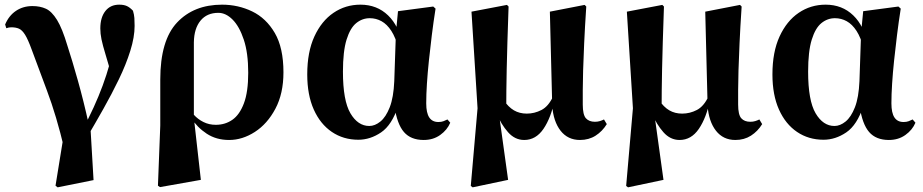

<svg xmlns="http://www.w3.org/2000/svg" viewBox="-20 -583 3956 823"><path d="M218 213 258 -34 256 57Q222 -87 181 -195.5Q140 -304 116 -370Q100 -414 87.5 -434Q75 -454 61.5 -460Q48 -466 28 -466Q18 -466 7 -462L2 -478Q18 -516 48.5 -536.5Q79 -557 119 -557Q152 -557 177 -545.5Q202 -534 224.5 -497.5Q247 -461 269 -387Q289 -326 314 -237Q339 -148 360 -52L367 -49L381 189L227 220ZM355 2 333 -25Q360 -76 381.5 -123Q403 -170 420 -216Q437 -262 450 -309Q463 -356 472 -407L465 -236Q445 -308 432.5 -349Q420 -390 415 -414.5Q410 -439 410 -461Q410 -508 431.5 -535.5Q453 -563 491 -563Q511 -563 524 -557Q537 -551 550 -537Q555 -520 556 -506Q557 -492 557 -472Q557 -424 538.5 -365Q520 -306 489.5 -243Q459 -180 423.5 -117Q388 -54 355 2Z M657 213 667 -45V-242Q667 -410 739 -486.5Q811 -563 932 -563Q1001 -563 1061 -534Q1121 -505 1158 -441.5Q1195 -378 1195 -273Q1195 -182 1160.5 -117Q1126 -52 1072.5 -17.5Q1019 17 962 17Q907 17 866 -10Q825 -37 799 -78H794L811 -91Q828 -72 852 -60Q876 -48 905 -48Q945 -48 976 -69.5Q1007 -91 1025.5 -140Q1044 -189 1044 -271Q1044 -356 1025 -413Q1006 -470 977 -499Q948 -528 916 -528Q867 -528 839.5 -494.5Q812 -461 811 -402V-83L812 -69L841 188L666 219Z M1516 16Q1452 16 1402.5 -17.5Q1353 -51 1325 -113.5Q1297 -176 1297 -264Q1297 -360 1327.5 -426.5Q1358 -493 1409.5 -528Q1461 -563 1525 -563Q1596 -563 1643.5 -517Q1691 -471 1703 -394H1709L1688 -375Q1676 -422 1657.5 -450.5Q1639 -479 1615.5 -492Q1592 -505 1565 -505Q1533 -505 1507 -484Q1481 -463 1465.5 -413Q1450 -363 1450 -276Q1450 -152 1482 -97.5Q1514 -43 1563 -43Q1587 -43 1610.5 -62Q1634 -81 1650.5 -123Q1667 -165 1670 -235L1677 -441L1686 -535L1837 -555L1847 -546Q1838 -489 1831 -432.5Q1824 -376 1818.5 -323.5Q1813 -271 1810 -224.5Q1807 -178 1807 -140Q1807 -99 1820 -79.5Q1833 -60 1859 -60Q1872 -60 1881 -63.5Q1890 -67 1898 -71L1910 -57Q1897 -26 1867 -4.5Q1837 17 1796 17Q1741 17 1711.5 -17Q1682 -51 1671 -127L1687 -129Q1660 -47 1613.5 -15.5Q1567 16 1516 16Z M1998 214 2027 -119 2001 -533 2153 -562 2160 -555Q2157 -468 2155 -403Q2153 -338 2152 -287.5Q2151 -237 2150.5 -195Q2150 -153 2150 -112L2120 -86L2158 188L2006 220ZM2466 17Q2414 17 2383 -22.5Q2352 -62 2347 -130V-134L2337 -533L2486 -562L2493 -555Q2487 -464 2484 -397Q2481 -330 2479.5 -281Q2478 -232 2478 -196.5Q2478 -161 2478 -135Q2478 -91 2491.5 -76Q2505 -61 2530 -61Q2542 -61 2551.5 -64Q2561 -67 2569 -71L2581 -51Q2562 -20 2533 -1.5Q2504 17 2466 17ZM2227 17Q2187 17 2157.5 -16.5Q2128 -50 2109 -96H2106L2138 -155Q2159 -124 2183 -110Q2207 -96 2238 -96Q2271 -96 2301 -111.5Q2331 -127 2351 -170L2362 -157H2358Q2342 -78 2309.5 -30.5Q2277 17 2227 17Z M2664 214 2693 -119 2667 -533 2819 -562 2826 -555Q2823 -468 2821 -403Q2819 -338 2818 -287.5Q2817 -237 2816.5 -195Q2816 -153 2816 -112L2786 -86L2824 188L2672 220ZM3132 17Q3080 17 3049 -22.5Q3018 -62 3013 -130V-134L3003 -533L3152 -562L3159 -555Q3153 -464 3150 -397Q3147 -330 3145.5 -281Q3144 -232 3144 -196.5Q3144 -161 3144 -135Q3144 -91 3157.5 -76Q3171 -61 3196 -61Q3208 -61 3217.5 -64Q3227 -67 3235 -71L3247 -51Q3228 -20 3199 -1.5Q3170 17 3132 17ZM2893 17Q2853 17 2823.5 -16.5Q2794 -50 2775 -96H2772L2804 -155Q2825 -124 2849 -110Q2873 -96 2904 -96Q2937 -96 2967 -111.5Q2997 -127 3017 -170L3028 -157H3024Q3008 -78 2975.5 -30.5Q2943 17 2893 17Z M3510 16Q3446 16 3396.5 -17.5Q3347 -51 3319 -113.5Q3291 -176 3291 -264Q3291 -360 3321.5 -426.5Q3352 -493 3403.5 -528Q3455 -563 3519 -563Q3590 -563 3637.5 -517Q3685 -471 3697 -394H3703L3682 -375Q3670 -422 3651.5 -450.5Q3633 -479 3609.5 -492Q3586 -505 3559 -505Q3527 -505 3501 -484Q3475 -463 3459.5 -413Q3444 -363 3444 -276Q3444 -152 3476 -97.5Q3508 -43 3557 -43Q3581 -43 3604.5 -62Q3628 -81 3644.5 -123Q3661 -165 3664 -235L3671 -441L3680 -535L3831 -555L3841 -546Q3832 -489 3825 -432.5Q3818 -376 3812.5 -323.5Q3807 -271 3804 -224.5Q3801 -178 3801 -140Q3801 -99 3814 -79.5Q3827 -60 3853 -60Q3866 -60 3875 -63.5Q3884 -67 3892 -71L3904 -57Q3891 -26 3861 -4.5Q3831 17 3790 17Q3735 17 3705.5 -17Q3676 -51 3665 -127L3681 -129Q3654 -47 3607.5 -15.5Q3561 16 3510 16Z"/></svg>

Font: Noto Serif JP Black
Style: Regular
Weight: 900
Designer: Ryoko NISHIZUKA 西塚涼子 (kana & ideographs); Frank Grießhammer (Latin, Greek & Cyrillic); Wenlong ZHANG 张文龙 (bopomofo); San
Foundry: Adobe
Version: Version 2.003-H1;hotconv 1.1.1;makeotfexe 2.6.0